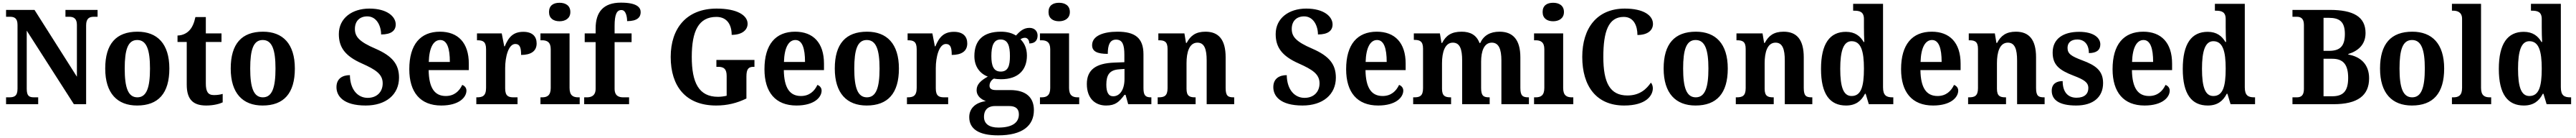

<svg xmlns="http://www.w3.org/2000/svg" viewBox="-20 -789 19560 1045"><path d="M26 0H270V-52H240C203 -52 183 -60 183 -117V-557L541 0H634V-597C634 -649 658 -662 692 -662H721V-714H477V-662H506C538 -662 564 -650 564 -601V-208L242 -714H26V-662H55C86 -662 113 -654 113 -601V-117C113 -60 87 -52 49 -52H26Z M1021 10C1182 10 1266 -82 1266 -270C1266 -458 1174 -549 1024 -549C863 -549 779 -458 779 -270C779 -82 871 10 1021 10ZM1023 -52C952 -52 927 -127 927 -270C927 -413 951 -486 1022 -486C1093 -486 1119 -413 1119 -270C1119 -127 1094 -52 1023 -52Z M1546 10C1605 10 1651 -4 1671 -14V-78C1651 -72 1628 -69 1604 -69C1559 -69 1543 -96 1543 -157V-471H1662V-536H1543V-660H1464C1454 -613 1439 -582 1421 -562C1402 -540 1371 -521 1328 -520V-471H1398V-148C1398 -31 1451 10 1546 10Z M1974 10C2135 10 2219 -82 2219 -270C2219 -458 2127 -549 1977 -549C1816 -549 1732 -458 1732 -270C1732 -82 1824 10 1974 10ZM1976 -52C1905 -52 1880 -127 1880 -270C1880 -413 1904 -486 1975 -486C2046 -486 2072 -413 2072 -270C2072 -127 2047 -52 1976 -52Z M2757 10C2911 10 3010 -73 3010 -201C3010 -301 2961 -364 2832 -420C2705 -474 2675 -513 2675 -570C2675 -631 2713 -665 2769 -665C2840 -665 2874 -593 2874 -528C2952 -528 2985 -558 2985 -604C2985 -663 2920 -724 2785 -724C2653 -724 2553 -651 2553 -531C2553 -432 2599 -365 2729 -308C2832 -262 2886 -228 2886 -158C2886 -95 2844 -48 2772 -48C2699 -48 2639 -107 2637 -220C2582 -220 2535 -195 2535 -129C2535 -63 2586 10 2757 10Z M3331 10C3466 10 3522 -52 3522 -103C3522 -125 3507 -140 3490 -146C3468 -99 3429 -62 3365 -62C3281 -62 3237 -122 3235 -258H3540V-307C3540 -466 3457 -549 3321 -549C3173 -549 3088 -453 3088 -265C3088 -91 3171 10 3331 10ZM3396 -320H3236C3239 -427 3271 -486 3323 -486C3375 -486 3396 -423 3396 -320Z M3597 0H3910V-52H3880C3843 -52 3816 -60 3816 -119V-274C3816 -355 3840 -456 3893 -456C3928 -456 3937 -428 3937 -373C4011 -373 4055 -401 4055 -460C4055 -512 4024 -548 3954 -548C3878 -548 3842 -509 3813 -438H3809L3790 -536H3602V-484H3605C3646 -484 3671 -475 3671 -416V-124C3671 -61 3643 -52 3601 -52H3597Z M4229 -628C4273 -628 4311 -650 4311 -698C4311 -748 4273 -768 4229 -768C4183 -768 4149 -748 4149 -698C4149 -650 4183 -628 4229 -628ZM4084 0H4382V-52H4371C4333 -52 4305 -65 4305 -123V-536H4084V-484H4096C4133 -484 4162 -471 4162 -417V-123C4162 -65 4134 -52 4096 -52H4084Z M4416 0H4757V-52H4713C4683 -52 4647 -60 4647 -117V-470H4776V-536H4647V-592C4647 -679 4663 -713 4699 -713C4733 -713 4742 -662 4742 -629C4820 -629 4845 -659 4845 -697C4845 -733 4816 -769 4695 -769C4562 -769 4503 -698 4503 -574V-536H4420V-470H4503V-117C4503 -60 4464 -52 4437 -52H4416Z M5418 10C5503 10 5575 -8 5648 -43V-209C5648 -267 5664 -283 5702 -283H5709V-335H5420V-283H5433C5477 -283 5498 -267 5498 -213V-64C5477 -59 5454 -56 5432 -56C5286 -56 5233 -164 5233 -358C5233 -554 5285 -661 5420 -661C5499 -661 5536 -604 5536 -525C5615 -525 5657 -562 5657 -609C5657 -673 5577 -724 5422 -724C5193 -724 5073 -574 5073 -358C5073 -137 5186 10 5418 10Z M6028 10C6163 10 6219 -52 6219 -103C6219 -125 6204 -140 6187 -146C6165 -99 6126 -62 6062 -62C5978 -62 5934 -122 5932 -258H6237V-307C6237 -466 6154 -549 6018 -549C5870 -549 5785 -453 5785 -265C5785 -91 5868 10 6028 10ZM6093 -320H5933C5936 -427 5968 -486 6020 -486C6072 -486 6093 -423 6093 -320Z M6561 10C6722 10 6806 -82 6806 -270C6806 -458 6714 -549 6564 -549C6403 -549 6319 -458 6319 -270C6319 -82 6411 10 6561 10ZM6563 -52C6492 -52 6467 -127 6467 -270C6467 -413 6491 -486 6562 -486C6633 -486 6659 -413 6659 -270C6659 -127 6634 -52 6563 -52Z M6867 0H7180V-52H7150C7113 -52 7086 -60 7086 -119V-274C7086 -355 7110 -456 7163 -456C7198 -456 7207 -428 7207 -373C7281 -373 7325 -401 7325 -460C7325 -512 7294 -548 7224 -548C7148 -548 7112 -509 7083 -438H7079L7060 -536H6872V-484H6875C6916 -484 6941 -475 6941 -416V-124C6941 -61 6913 -52 6871 -52H6867Z M7559 236C7744 236 7831 163 7831 45C7831 -48 7775 -107 7650 -107H7542C7511 -107 7494 -117 7494 -140C7494 -165 7511 -186 7528 -194C7539 -191 7567 -189 7581 -189C7716 -189 7778 -263 7778 -368C7778 -427 7756 -465 7729 -492C7738 -497 7748 -503 7763 -503C7780 -503 7796 -488 7796 -460C7843 -460 7859 -488 7859 -520C7859 -551 7838 -578 7797 -578C7750 -578 7721 -548 7695 -520C7666 -538 7629 -549 7581 -549C7443 -549 7379 -481 7379 -364C7379 -284 7422 -231 7481 -209C7429 -180 7396 -151 7396 -107C7396 -60 7432 -37 7466 -23C7393 -14 7340 28 7340 98C7340 187 7412 236 7559 236ZM7579 -247C7524 -247 7508 -292 7508 -364C7508 -439 7524 -490 7578 -490C7634 -490 7649 -441 7649 -365C7649 -291 7635 -247 7579 -247ZM7561 177C7491 177 7452 148 7452 96C7452 31 7497 14 7534 14H7643C7693 14 7717 35 7717 77C7717 138 7669 177 7561 177Z M8022 -628C8066 -628 8104 -650 8104 -698C8104 -748 8066 -768 8022 -768C7976 -768 7942 -748 7942 -698C7942 -650 7976 -628 8022 -628ZM7877 0H8175V-52H8164C8126 -52 8098 -65 8098 -123V-536H7877V-484H7889C7926 -484 7955 -471 7955 -417V-123C7955 -65 7927 -52 7889 -52H7877Z M8379 10C8450 10 8478 -17 8519 -71H8527L8547 0H8723V-52H8719C8677 -52 8663 -68 8663 -123V-378C8663 -503 8597 -549 8466 -549C8359 -549 8273 -518 8273 -447C8273 -400 8311 -381 8392 -381C8392 -449 8408 -489 8455 -489C8505 -489 8518 -448 8518 -374V-318L8442 -315C8302 -310 8233 -261 8233 -153C8233 -42 8298 10 8379 10ZM8433 -60C8397 -60 8381 -91 8381 -148C8381 -221 8405 -259 8478 -264L8519 -267V-191C8519 -112 8485 -60 8433 -60Z M8771 0H9059V-52H9055C9014 -52 8990 -61 8990 -117V-310C8990 -392 9010 -466 9073 -466C9126 -466 9143 -416 9143 -331V0H9352V-52H9348C9306 -52 9287 -61 9287 -123V-355C9287 -490 9233 -549 9134 -549C9060 -549 9020 -519 8991 -464H8986L8974 -536H8776V-484H8780C8821 -484 8846 -475 8846 -419V-121C8846 -61 8819 -52 8777 -52H8771Z M9871 10C10025 10 10124 -73 10124 -201C10124 -301 10075 -364 9946 -420C9819 -474 9789 -513 9789 -570C9789 -631 9827 -665 9883 -665C9954 -665 9988 -593 9988 -528C10066 -528 10099 -558 10099 -604C10099 -663 10034 -724 9899 -724C9767 -724 9667 -651 9667 -531C9667 -432 9713 -365 9843 -308C9946 -262 10000 -228 10000 -158C10000 -95 9958 -48 9886 -48C9813 -48 9753 -107 9751 -220C9696 -220 9649 -195 9649 -129C9649 -63 9700 10 9871 10Z M10445 10C10580 10 10636 -52 10636 -103C10636 -125 10621 -140 10604 -146C10582 -99 10543 -62 10479 -62C10395 -62 10351 -122 10349 -258H10654V-307C10654 -466 10571 -549 10435 -549C10287 -549 10202 -453 10202 -265C10202 -91 10285 10 10445 10ZM10510 -320H10350C10353 -427 10385 -486 10437 -486C10489 -486 10510 -423 10510 -320Z M10711 0H10999V-52H10996C10955 -52 10930 -61 10930 -117V-310C10930 -393 10952 -466 11012 -466C11066 -466 11083 -417 11083 -331V0H11292V-52H11289C11247 -52 11227 -61 11227 -123V-322C11227 -400 11249 -466 11308 -466C11361 -466 11381 -417 11381 -331V0H11590V-52H11587C11545 -52 11525 -61 11525 -123V-355C11525 -490 11467 -549 11367 -549C11295 -549 11246 -520 11220 -463H11215C11192 -524 11145 -549 11079 -549C11001 -549 10960 -520 10931 -464H10926L10914 -536H10716V-487H10719C10760 -487 10786 -478 10786 -421V-121C10786 -61 10760 -52 10719 -52H10711Z M11774 -628C11818 -628 11856 -650 11856 -698C11856 -748 11818 -768 11774 -768C11728 -768 11694 -748 11694 -698C11694 -650 11728 -628 11774 -628ZM11629 0H11927V-52H11916C11878 -52 11850 -65 11850 -123V-536H11629V-484H11641C11678 -484 11707 -471 11707 -417V-123C11707 -65 11679 -52 11641 -52H11629Z M12313 10C12481 10 12531 -66 12531 -121C12531 -137 12525 -155 12516 -163C12484 -117 12434 -66 12338 -66C12205 -66 12155 -163 12155 -358C12155 -551 12194 -661 12310 -661C12389 -661 12414 -589 12414 -524C12491 -524 12532 -559 12532 -608C12532 -672 12461 -724 12318 -724C12106 -724 11995 -575 11995 -358C11995 -137 12102 10 12313 10Z M12855 10C13016 10 13100 -82 13100 -270C13100 -458 13008 -549 12858 -549C12697 -549 12613 -458 12613 -270C12613 -82 12705 10 12855 10ZM12857 -52C12786 -52 12761 -127 12761 -270C12761 -413 12785 -486 12856 -486C12927 -486 12953 -413 12953 -270C12953 -127 12928 -52 12857 -52Z M13161 0H13449V-52H13445C13404 -52 13380 -61 13380 -117V-310C13380 -392 13400 -466 13463 -466C13516 -466 13533 -416 13533 -331V0H13742V-52H13738C13696 -52 13677 -61 13677 -123V-355C13677 -490 13623 -549 13524 -549C13450 -549 13410 -519 13381 -464H13376L13364 -536H13166V-484H13170C13211 -484 13236 -475 13236 -419V-121C13236 -61 13209 -52 13167 -52H13161Z M13998 10C14071 10 14114 -24 14142 -79H14147L14171 0H14357V-52H14350C14305 -52 14279 -66 14279 -128V-760H14052V-708H14059C14100 -708 14134 -701 14134 -645V-582C14134 -545 14135 -502 14137 -471H14132C14106 -515 14067 -548 13997 -548C13876 -548 13808 -460 13808 -267C13808 -75 13876 10 13998 10ZM14040 -62C13978 -62 13954 -130 13954 -268C13954 -402 13978 -477 14040 -477C14112 -477 14134 -402 14134 -269C14134 -132 14112 -62 14040 -62Z M14659 10C14794 10 14850 -52 14850 -103C14850 -125 14835 -140 14818 -146C14796 -99 14757 -62 14693 -62C14609 -62 14565 -122 14563 -258H14868V-307C14868 -466 14785 -549 14649 -549C14501 -549 14416 -453 14416 -265C14416 -91 14499 10 14659 10ZM14724 -320H14564C14567 -427 14599 -486 14651 -486C14703 -486 14724 -423 14724 -320Z M14925 0H15213V-52H15209C15168 -52 15144 -61 15144 -117V-310C15144 -392 15164 -466 15227 -466C15280 -466 15297 -416 15297 -331V0H15506V-52H15502C15460 -52 15441 -61 15441 -123V-355C15441 -490 15387 -549 15288 -549C15214 -549 15174 -519 15145 -464H15140L15128 -536H14930V-484H14934C14975 -484 15000 -475 15000 -419V-121C15000 -61 14973 -52 14931 -52H14925Z M15745 10C15877 10 15950 -55 15950 -160C15950 -255 15892 -295 15792 -332C15707 -364 15680 -382 15680 -427C15680 -466 15707 -490 15754 -490C15807 -490 15842 -454 15842 -387C15901 -387 15929 -411 15929 -453C15929 -501 15881 -548 15768 -548C15648 -548 15567 -496 15567 -391C15567 -296 15619 -257 15726 -216C15807 -185 15838 -165 15838 -122C15838 -80 15811 -49 15748 -49C15681 -49 15643 -94 15643 -175C15600 -175 15560 -157 15560 -102C15560 -35 15613 10 15745 10Z M16265 10C16400 10 16456 -52 16456 -103C16456 -125 16441 -140 16424 -146C16402 -99 16363 -62 16299 -62C16215 -62 16171 -122 16169 -258H16474V-307C16474 -466 16391 -549 16255 -549C16107 -549 16022 -453 16022 -265C16022 -91 16105 10 16265 10ZM16330 -320H16170C16173 -427 16205 -486 16257 -486C16309 -486 16330 -423 16330 -320Z M16745 10C16818 10 16861 -24 16889 -79H16894L16918 0H17104V-52H17097C17052 -52 17026 -66 17026 -128V-760H16799V-708H16806C16847 -708 16881 -701 16881 -645V-582C16881 -545 16882 -502 16884 -471H16879C16853 -515 16814 -548 16744 -548C16623 -548 16555 -460 16555 -267C16555 -75 16623 10 16745 10ZM16787 -62C16725 -62 16701 -130 16701 -268C16701 -402 16725 -477 16787 -477C16859 -477 16881 -402 16881 -269C16881 -132 16859 -62 16787 -62Z M17388 0H17700C17882 0 17970 -65 17970 -196C17970 -302 17905 -360 17812 -376V-380C17883 -402 17943 -448 17943 -539C17943 -663 17849 -714 17672 -714H17388V-662H17421C17448 -662 17475 -652 17475 -601V-115C17475 -68 17455 -52 17422 -52H17388ZM17666 -404H17624V-654H17664C17746 -654 17786 -624 17786 -532C17786 -441 17751 -404 17666 -404ZM17689 -60H17624V-344H17691C17776 -344 17811 -297 17811 -199C17811 -96 17771 -60 17689 -60Z M18295 10C18456 10 18540 -82 18540 -270C18540 -458 18448 -549 18298 -549C18137 -549 18053 -458 18053 -270C18053 -82 18145 10 18295 10ZM18297 -52C18226 -52 18201 -127 18201 -270C18201 -413 18225 -486 18296 -486C18367 -486 18393 -413 18393 -270C18393 -127 18368 -52 18297 -52Z M18599 0H18897V-52H18886C18848 -52 18820 -65 18820 -123V-760H18599V-708H18610C18635 -708 18676 -700 18676 -647V-123C18676 -65 18648 -52 18610 -52H18599Z M19145 10C19218 10 19261 -24 19289 -79H19294L19318 0H19504V-52H19497C19452 -52 19426 -66 19426 -128V-760H19199V-708H19206C19247 -708 19281 -701 19281 -645V-582C19281 -545 19282 -502 19284 -471H19279C19253 -515 19214 -548 19144 -548C19023 -548 18955 -460 18955 -267C18955 -75 19023 10 19145 10ZM19187 -62C19125 -62 19101 -130 19101 -268C19101 -402 19125 -477 19187 -477C19259 -477 19281 -402 19281 -269C19281 -132 19259 -62 19187 -62Z"/></svg>

Font: Noto Serif Georgian SemiCondensed Bold
Style: Regular
Weight: 700
Width: 4
Designer: Monotype Design Team, Akaki Razmadze
Foundry: Google LLC
Version: Version 2.003